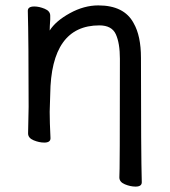

<svg xmlns="http://www.w3.org/2000/svg" viewBox="-20 -511 628 711"><path d="M482 180Q463 180 442.5 171.5Q422 163 422 146Q424 129 424 -293Q424 -351 409 -384Q394 -417 348 -417Q169 -417 166 -162L164 -97Q164 -59 167 1Q167 17 144 17Q125 17 104.5 8.5Q84 0 84 -17L86 -115Q86 -364 83 -471Q83 -487 107 -487Q125 -487 145.5 -478.5Q166 -470 166 -453V-439Q164 -411 164 -398Q186 -433 238.5 -462Q291 -491 344 -491Q440 -491 475 -425Q502 -378 502 -297Q502 58 505 164Q505 180 482 180Z"/></svg>

Font: LXGW WenKai Lite Medium
Style: Regular
Weight: 500
Designer: LXGW / Fontworks Inc.
Foundry: LXGW / Fontworks Inc.
Version: Version 1.511; March 25, 2025